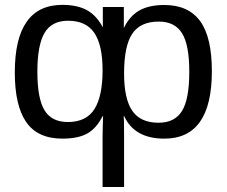

<svg xmlns="http://www.w3.org/2000/svg" viewBox="-20 -557 927 785"><path d="M846.2 -265.6Q846.2 9.8 651.9 9.8Q529.8 9.8 487.8 -82H485.4Q487.3 -78.6 487.3 1V207.5H399.4V4.4Q399.4 -17.1 400.1 -38.8Q400.9 -60.5 401.4 -82H399.4Q374 -31.7 336.7 -11Q299.3 9.8 234.9 9.8Q134.3 9.8 87.4 -57.6Q40.5 -125 40.5 -260.7Q40.5 -537.1 234.9 -537.1Q295.9 -537.1 335.2 -515.6Q374.5 -494.1 400.4 -445.3V-528.3H486.3V-442.4Q509.8 -491.2 549.3 -513.9Q588.9 -536.6 651.9 -536.6Q749.5 -536.6 797.9 -471.2Q846.2 -405.8 846.2 -265.6ZM399.4 -269.5Q399.4 -372.6 365.7 -422.4Q332 -472.2 258.3 -472.2Q191.4 -472.2 162.1 -422.4Q132.8 -372.6 132.8 -263.7Q132.8 -153.8 162.1 -106Q191.4 -58.1 257.3 -58.1Q333 -58.1 366.2 -111.1Q399.4 -164.1 399.4 -269.5ZM753.9 -263.7Q753.9 -374 724.1 -421.4Q694.3 -468.8 629.4 -468.8Q553.7 -468.8 520.5 -418.7Q487.3 -368.7 487.3 -256.8Q487.3 -152.8 520.8 -104Q554.2 -55.2 628.4 -55.2Q694.3 -55.2 724.1 -103.3Q753.9 -151.4 753.9 -263.7Z"/></svg>

Font: Arimo
Style: Regular
Weight: 400
Designer: Steve Matteson
Foundry: Monotype Imaging Inc.
Version: Version 1.33